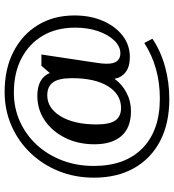

<svg xmlns="http://www.w3.org/2000/svg" viewBox="20 -654 770 851"><g transform="rotate(-90 405.5 -229.0)"><path d="M406 -449Q483 -449 507 -394L539 -431H589L552 -185Q550 -172 549 -161.5Q548 -151 548 -141Q548 -110 560 -95.5Q572 -81 594 -81Q625 -81 651 -108Q677 -135 692.5 -180Q708 -225 708 -281Q708 -364 672.5 -424.5Q637 -485 572.5 -519Q508 -553 420 -553Q351 -553 291.5 -526Q232 -499 188 -451Q144 -403 119.5 -338.5Q95 -274 95 -199Q95 -60 173.5 17Q252 94 394 94Q533 94 640 25L659 61Q604 98 535 117Q466 136 392 136Q284 136 206 95.5Q128 55 85.5 -20Q43 -95 43 -198Q43 -282 72 -354Q101 -426 153 -480Q205 -534 274 -564Q343 -594 423 -594Q525 -594 601 -555Q677 -516 719.5 -446.5Q762 -377 762 -284Q762 -214 738 -158.5Q714 -103 672.5 -71Q631 -39 578 -39Q535 -39 511 -57.5Q487 -76 481 -107Q458 -74 420 -54Q382 -34 338 -34Q265 -34 228 -76Q191 -118 191 -196Q191 -268 219.5 -325.5Q248 -383 296.5 -416Q345 -449 406 -449ZM408 -405Q351 -405 315 -345.5Q279 -286 279 -186Q279 -129 296.5 -103.5Q314 -78 352 -78Q412 -78 448 -135.5Q484 -193 484 -296Q484 -354 465.5 -379.5Q447 -405 408 -405Z"/></g></svg>

Font: Domine Medium
Style: Regular
Weight: 500
Designer: Pablo Impallari, Rodrigo Fuenzalida, Brenda Gallo
Foundry: Pablo Impallari, Rodrigo Fuenzalida, Brenda Gallo
Version: Version 2.000